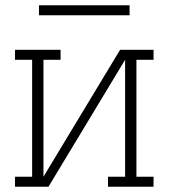

<svg xmlns="http://www.w3.org/2000/svg" viewBox="-20 -709 640 729"><path d="M37 0V-38H102V-482H37V-520H210V-482H145V-38L436 -520H563V-482H498V-38H563V0H390V-38H455V-482L164 0ZM128 -651V-689H472V-651Z"/></svg>

Font: Iosevka Etoile Extralight
Style: Regular
Weight: 200
Designer: Belleve Invis
Foundry: Belleve Invis
Version: Version 22.1.2; ttfautohint (v1.8.4)